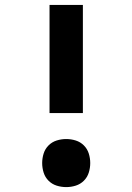

<svg xmlns="http://www.w3.org/2000/svg" viewBox="-20 -755 540 783"><path d="M182 -294V-735H318V-294ZM250 8Q230 8 211 2Q192 -4 178 -18Q164 -32 158 -51Q152 -70 152 -90Q152 -110 158 -129Q164 -148 178 -162Q192 -176 211 -182Q230 -188 250 -188Q270 -188 289 -182Q308 -176 322 -162Q336 -148 342 -129Q348 -110 348 -90Q348 -70 342 -51Q336 -32 322 -18Q308 -4 289 2Q270 8 250 8Z"/></svg>

Font: Iosevka SS18 Heavy
Style: Regular
Weight: 900
Monospace: yes
Designer: Belleve Invis
Foundry: Belleve Invis
Version: Version 25.1.1; ttfautohint (v1.8.4)